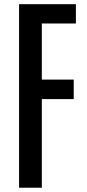

<svg xmlns="http://www.w3.org/2000/svg" viewBox="-20 -879 409 899"><path d="M69.3 0V-859.4H335.4V-769H175.8V-506.3H325.2V-415H175.8V0Z"/></svg>

Font: Antonio Medium
Style: Regular
Weight: 500
Designer: Vernon Adams
Foundry: Vernon Adams
Version: Version 1.002